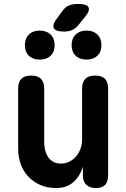

<svg xmlns="http://www.w3.org/2000/svg" viewBox="-20 -943 640 973"><path d="M396 -235V-494Q396 -527 412.5 -543.5Q429 -560 462 -560Q496 -560 512 -543.5Q528 -527 528 -494V-55Q528 -22 512.5 -6Q497 10 466 10Q436 10 418 -6Q400 -22 400 -55V-98Q384 -47 350 -18.5Q316 10 266 10Q220 10 184.5 -5.5Q149 -21 123.5 -48Q98 -75 85 -111.5Q72 -148 72 -191V-494Q72 -527 88 -543.5Q104 -560 138 -560Q171 -560 187.5 -543.5Q204 -527 204 -494V-219Q204 -200 209 -181Q214 -162 224 -147Q234 -132 250 -123Q266 -114 289 -114Q313 -114 333 -124.5Q353 -135 367 -152Q381 -169 388.5 -190.5Q396 -212 396 -235ZM306 -783Q261 -783 252.5 -800.5Q244 -818 271 -853L296 -887Q312 -909 331 -916Q350 -923 376 -923Q421 -923 429 -905.5Q437 -888 408 -854L378 -817Q364 -799 346 -791Q328 -783 306 -783ZM419 -641Q384 -641 363.5 -660.5Q343 -680 343 -714Q343 -748 363.5 -768Q384 -788 419 -788Q453 -788 473.5 -768Q494 -748 494 -714Q494 -680 473.5 -660.5Q453 -641 419 -641ZM181 -641Q147 -641 126.5 -660.5Q106 -680 106 -714Q106 -748 126.5 -768Q147 -788 181 -788Q216 -788 236.5 -768Q257 -748 257 -714Q257 -680 236.5 -660.5Q216 -641 181 -641Z"/></svg>

Font: Maple Mono NL
Style: Bold
Weight: 700
Monospace: yes
Designer: subframe7536
Version: Version 7.000